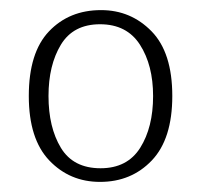

<svg xmlns="http://www.w3.org/2000/svg" viewBox="-20 -740 398 380"><path d="M178 -380Q118 -380 77.5 -422.5Q37 -465 37 -550Q37 -636 77 -678Q117 -720 180 -720Q239 -720 280 -678Q321 -636 321 -550Q321 -465 280.5 -422.5Q240 -380 178 -380ZM179 -407Q232 -407 257.5 -447.5Q283 -488 283 -550Q283 -611 257 -651.5Q231 -692 178 -692Q125 -692 100.5 -651.5Q76 -611 76 -550Q76 -488 100.5 -447.5Q125 -407 179 -407Z"/></svg>

Font: Noto Serif Tamil ExtraLight
Style: Regular
Weight: 200
Designer: Indian Type Foundry, Tom Grace, and the Monotype Design Team
Foundry: Monotype Imaging Inc.
Version: Version 2.004; ttfautohint (v1.8.4.7-5d5b)